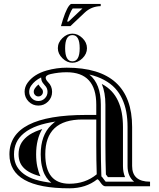

<svg xmlns="http://www.w3.org/2000/svg" viewBox="-20 -974 834 1004"><path d="M483.4 -349.1H411.1Q216.8 -349.1 216.8 -167Q216.8 -13.2 342.8 -13.2Q426 -13.2 485.8 -62.5Q483.4 -135.3 483.4 -215.1ZM108.6 -493.9Q108.6 -519 123.8 -540.5Q156.5 -586.2 224.6 -605.5Q276.6 -620.1 328.6 -620.1Q670.9 -620.1 670.9 -309.6V-106Q670.9 -23.9 764.6 -23.9V0H530.3Q518.6 0 505.6 -19.5Q492.7 -39.1 488 -36.1Q429 10.7 342.8 10.7Q29.3 10.7 29.3 -167Q29.3 -373 430.7 -373H483.4V-426.8Q483.4 -596.2 328.6 -596.2Q287.1 -596.2 245.6 -586.9Q219 -581.1 219 -567.1Q219 -557.6 231.4 -544.4Q252.4 -523.9 252.4 -493.7Q252.4 -463.9 231.4 -442.9Q210.4 -421.9 180.7 -421.9Q150.9 -421.9 129.9 -442.9Q108.9 -463.9 108.6 -493.9ZM132.6 -493.9Q132.6 -473.9 146.7 -459.7Q160.6 -445.8 180.5 -445.8Q200.4 -445.8 214.5 -459.8Q228.5 -473.9 228.5 -493.7Q228.5 -513.9 214.4 -527.6Q201.4 -541.3 197.3 -553.7Q197 -554.7 196.7 -556.6Q196.3 -558.6 195.9 -561.8Q195.6 -564.9 195.1 -567.1V-569.1Q161.9 -553 143.3 -526.6Q132.6 -511.5 132.6 -493.9ZM248.3 -18.1Q241.2 -23.9 234.4 -31.2Q221.7 -44.9 212.8 -63Q203.9 -81.1 198.4 -107.8Q192.9 -134.5 192.9 -167Q192.9 -266.6 247.6 -319.8Q266.1 -337.6 271.5 -338.6Q215.8 -330.1 177.2 -316.4Q133.8 -300.8 106 -278.1Q78.1 -255.4 65.7 -228Q53.2 -200.7 53.2 -167Q53.2 -138.7 62.7 -115.5Q72.3 -92.3 93.8 -73Q115.2 -53.7 148.4 -40.5Q181.6 -27.8 230.7 -20.5ZM515.1 -46.9Q519 -42.5 525.6 -32.7Q530 -26.1 532.7 -23.9H681.4Q647 -51.5 647 -106V-309.6Q647 -352.3 640.4 -388.4Q633.8 -424.6 618.9 -456.7Q604 -488.8 581.1 -513.3Q558.1 -537.8 524.4 -556Q490.7 -574.2 447.3 -584.2Q507.3 -535.6 507.3 -426.8V-215.1Q507.3 -136 509.8 -63.2L510.3 -51.5ZM156.5 -494.1Q156.5 -504.2 162.8 -512.7Q170.4 -523.4 181.2 -532.2Q187.5 -521.5 197.3 -511Q204.6 -503.9 204.6 -493.7Q204.6 -483.6 197.6 -476.7Q190.7 -469.7 180.7 -469.7Q170.7 -469.7 163.8 -476.8Q156.5 -483.9 156.5 -494.1ZM200.9 -299.1Q168.9 -245.8 168.9 -167Q168.9 -132.1 175 -103Q181.2 -73.2 191.4 -52.5V-52.2Q172.4 -56.9 157.2 -63Q127.9 -74.5 109.6 -90.8Q92.3 -106.4 85 -124.5Q77.1 -143.3 77.1 -167Q77.1 -195.6 87.4 -218Q97.7 -240.2 121.1 -259.8Q145.8 -280 185.5 -293.9Q192.9 -296.6 200.9 -299.1ZM544.2 -47.9Q537.8 -56.9 533.7 -61.8V-64.2Q531.2 -136.5 531.2 -215.1V-426.8Q531.2 -490 512.2 -535.4L512.9 -534.9Q543.2 -518.6 563.6 -496.8Q584 -475.1 597.2 -446.5Q610.8 -417.2 616.7 -384.3Q623 -350.3 623 -309.6V-106Q623 -73.2 634 -47.9ZM282.5 -721.9Q282.5 -751.7 306.4 -774.9Q330.3 -798.1 358.6 -798.1Q387 -798.1 410.9 -774.9Q434.8 -751.7 434.8 -721.9Q434.8 -692.1 410.9 -668.9Q387 -645.8 358.6 -645.8Q330.3 -645.8 306.4 -669.4Q282.5 -693.1 282.5 -721.9ZM396.7 -721.9Q396.7 -790.5 358.6 -790.5Q320.6 -790.5 320.6 -721.9Q320.6 -653.3 358.6 -653.3Q396.7 -653.3 396.7 -721.9ZM298.8 -837.4Q320.6 -917 341.3 -944.3Q348.4 -953.6 354.2 -953.6H506.6V-941.9Q457.5 -940.7 422.9 -908L348.1 -837.4ZM330.8 -861.3H338.6L406.5 -925.3L411.1 -929.7H360.1Q346.7 -911.9 330.8 -861.3ZM709.5 -891.1Z"/></svg>

Font: itsadzokeS01
Style: Regular
Weight: 600
Width: 6
Version: Version 0.46